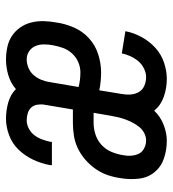

<svg xmlns="http://www.w3.org/2000/svg" viewBox="12 -580 576 640"><g transform="rotate(-90 300.0 -260.0)"><path d="M357 8Q326 8 297.5 -2Q269 -12 251 -34Q231 -13 204 -2.5Q177 8 151 8Q120 8 92 -1.5Q64 -11 46 -33Q28 -55 24.5 -85Q21 -115 26 -145Q29 -167 36 -188Q43 -209 56 -228Q69 -247 86.5 -262.5Q104 -278 124.5 -288Q145 -298 167 -301.5Q189 -305 210 -305H255L271 -400Q273 -412 271 -424Q269 -436 261.5 -444Q254 -452 242.5 -455.5Q231 -459 219 -459Q205 -459 191.5 -452Q178 -445 169 -433Q160 -421 155 -407Q150 -393 147 -379V-375H70Q69 -377 69.5 -379Q70 -381 70 -383Q75 -410 87.5 -437Q100 -464 120.5 -485.5Q141 -507 169 -517.5Q197 -528 224 -528Q252 -528 278.5 -520.5Q305 -513 323 -495Q344 -513 370 -520.5Q396 -528 421 -528Q443 -528 463.5 -523.5Q484 -519 500.5 -508Q517 -497 528.5 -480.5Q540 -464 545 -444Q550 -424 549.5 -402.5Q549 -381 545 -360Q541 -331 528.5 -302Q516 -273 492.5 -251.5Q469 -230 438.5 -220.5Q408 -211 379 -211Q364 -211 348.5 -212.5Q333 -214 319 -217L307 -144Q304 -128 305 -113Q306 -98 313 -85.5Q320 -73 334 -67Q348 -61 363 -61Q377 -61 391.5 -68Q406 -75 416 -87Q426 -99 432.5 -113Q439 -127 442 -142L516 -130Q511 -103 497 -77Q483 -51 461.5 -31Q440 -11 412 -1.5Q384 8 357 8ZM379 -280Q396 -280 412.5 -287Q429 -294 441.5 -307.5Q454 -321 460 -337.5Q466 -354 469 -371Q472 -386 472 -401.5Q472 -417 466.5 -430Q461 -443 449 -451Q437 -459 422 -459Q408 -459 393.5 -453Q379 -447 369 -435Q359 -423 353.5 -409Q348 -395 346 -380L330 -286Q342 -283 354 -281.5Q366 -280 379 -280ZM152 -61Q164 -61 176 -67Q188 -73 196.5 -83.5Q205 -94 211 -105.5Q217 -117 221.5 -129Q226 -141 229 -153.5Q232 -166 234 -178L244 -236H210Q192 -236 172.5 -230Q153 -224 137.5 -210Q122 -196 114 -177Q106 -158 103 -139Q100 -125 101 -111Q102 -97 107.5 -85.5Q113 -74 125.5 -67.5Q138 -61 152 -61Z"/></g></svg>

Font: Iosevka Extended
Style: Italic
Weight: 400
Width: 7
Italic angle: -9°
Monospace: yes
Designer: Belleve Invis
Foundry: Belleve Invis
Version: Version 32.5.0; ttfautohint (v1.8.4)